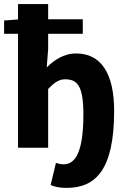

<svg xmlns="http://www.w3.org/2000/svg" viewBox="-23 -721 615 937"><path d="M302 196C445 196 534 106 534 -180C534 -363 470 -460 349 -460C286 -460 240 -426 205 -392L212 -481V-556H381V-627H212V-701H65V-626L-3 -621V-556H65V0H212V-287C242 -318 265 -334 294 -334C352 -334 384 -307 384 -162C384 31 340 81 287 81C274 81 263 78 250 74L224 182C242 190 266 196 302 196Z"/></svg>

Font: Giro Sans Regular
Style: Bold
Weight: 700
Designer: Paul D. Hunt
Foundry: Adobe Systems Incorporated
Version: Version 1.000;PS 1.0;hotconv 1.0.88;makeotf.lib2.5.647800